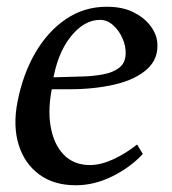

<svg xmlns="http://www.w3.org/2000/svg" viewBox="-20 -537 512 570"><path d="M205 13Q140 13 96.5 -19Q53 -51 35.5 -107Q18 -163 32 -235Q48 -317 85 -380.5Q122 -444 176 -480.5Q230 -517 297 -517Q343 -517 375.5 -501Q408 -485 426.5 -460.5Q445 -436 447 -410Q451 -363 417 -332Q383 -301 322 -286.5Q261 -272 185 -272H116L137 -288Q121 -218 130 -163.5Q139 -109 169 -78Q199 -47 247 -47Q279 -47 316 -64Q353 -81 387 -108L404 -80Q367 -40 313.5 -13.5Q260 13 205 13ZM136 -291 121 -307 227 -310Q259 -311 287.5 -316.5Q316 -322 334 -336Q352 -350 353 -376Q354 -400 343.5 -423.5Q333 -447 315.5 -462.5Q298 -478 277 -478Q229 -478 189 -427Q149 -376 136 -291Z"/></svg>

Font: Wittgenstein
Style: Italic
Weight: 400
Italic angle: -11°
Designer: Jörg Drees
Foundry: Jörg Drees
Version: Version 1.500